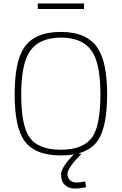

<svg xmlns="http://www.w3.org/2000/svg" viewBox="-20 -893 706 1113"><path d="M333 -25Q467 -25 518 -103Q562 -171 562 -347Q562 -512 519 -586Q466 -675 333 -675Q201 -675 148 -587Q103 -512 103 -347Q103 -170 148 -102Q197 -25 333 -25ZM333 8Q179 8 119 -80Q65 -159 65 -347Q65 -533 118 -614Q179 -708 333 -708Q485 -708 547 -613Q601 -530 601 -347Q601 -157 547 -78Q487 8 333 8ZM414 200Q379 200 356.5 179.5Q334 159 334 118Q334 75 416 -6L452 -1Q371 80 371 116Q371 133 383.5 149Q396 165 424 165Q444 165 474 159L479 192Q441 200 414 200ZM467 -841H199V-873H467Z"/></svg>

Font: Storia Sans Thin
Style: Regular
Weight: 100
Designer: Accademia di Belle Arti di Urbino and others
Foundry: Accademia di Belle Arti di Urbino and others.
Version: Version 60.001;May 25, 2020;FontCreator 12.0.0.2522 64-bit